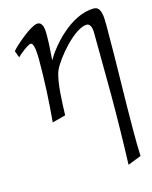

<svg xmlns="http://www.w3.org/2000/svg" viewBox="-112 -529 705 888"><g transform="rotate(-15 240.5 -85.0)"><path d="M20 -359 32 -326C42 -337 86 -373 100 -373C118 -373 118 -306 118 -291C118 -192 113 -93 104 5L168 -12C170 -68 172 -173 192 -221C213 -271 314 -391 372 -391C394 -391 396 -359 396 -343C396 -246 398 -149 398 -53C398 60 396 172 392 285L456 260C454 220 454 179 454 139C454 -23 460 -167 460 -363C460 -402 460 -455 424 -455C310 -455 207 -329 176 -273C179 -321 182 -346 182 -394C182 -414 182 -455 154 -455C123 -455 41 -384 20 -359Z"/></g></svg>

Font: KpMath
Style: Sans
Weight: 400
Version: Version 0.64